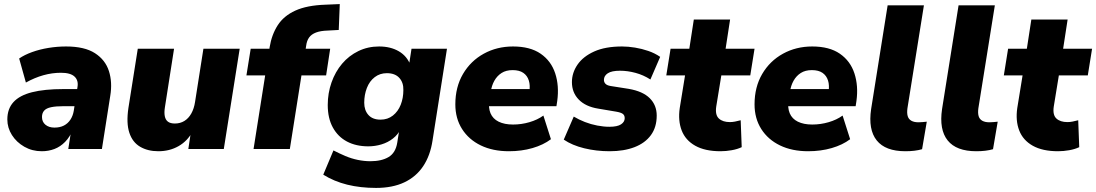

<svg xmlns="http://www.w3.org/2000/svg" viewBox="-20 -731 5378 942"><path d="M185 11Q138 11 99.5 -11Q61 -33 38.5 -68.5Q16 -104 16 -145Q16 -197 46 -230Q76 -263 137 -278.5Q198 -294 291 -294H370L356 -210H291Q254 -210 230.5 -205Q207 -200 196.5 -188Q186 -176 186 -157Q186 -133 203 -119Q220 -105 247 -105Q274 -105 293.5 -115Q313 -125 325.5 -144Q338 -163 342 -188L360 -303Q366 -336 346 -355Q326 -374 279 -374Q236 -374 193 -362Q150 -350 107 -326L74 -444Q100 -462 137.5 -475.5Q175 -489 218 -496Q261 -503 304 -503Q395 -503 446 -470Q497 -437 514.5 -382Q532 -327 521 -261L480 0H315L330 -96H338Q323 -59 299.5 -35Q276 -11 247 0Q218 11 185 11Z M757 11Q705 11 667.5 -11Q630 -33 614.5 -80Q599 -127 610 -201L656 -492H834L789 -204Q785 -179 788.5 -161Q792 -143 804 -134Q816 -125 838 -125Q864 -125 884.5 -137.5Q905 -150 918.5 -174Q932 -198 937 -231L978 -492H1156L1078 0H904L917 -86H925Q900 -39 856 -14Q812 11 757 11Z M1224 0 1281 -361H1189L1210 -492H1319L1300 -477L1303 -500Q1313 -561 1342.5 -607Q1372 -653 1429 -679Q1486 -705 1577 -708L1647 -711L1642 -584L1587 -581Q1553 -580 1530.5 -571.5Q1508 -563 1496.5 -547Q1485 -531 1482 -506L1478 -480L1466 -492H1600L1580 -361H1459L1402 0Z M1825 191Q1748 191 1683.5 175Q1619 159 1566 126L1616 7Q1645 22 1674.5 34.5Q1704 47 1735.5 53.5Q1767 60 1797 60Q1852 60 1886.5 39.5Q1921 19 1929 -31L1940 -101L1947 -100Q1933 -71 1908 -51.5Q1883 -32 1851.5 -22.5Q1820 -13 1787 -13Q1727 -13 1682.5 -36.5Q1638 -60 1613 -105.5Q1588 -151 1588 -216Q1588 -274 1606.5 -326.5Q1625 -379 1658.5 -418.5Q1692 -458 1738.5 -480.5Q1785 -503 1840 -503Q1896 -503 1936.5 -479.5Q1977 -456 1994 -411L1987 -414L1999 -492H2173L2102 -41Q2091 32 2056.5 84Q2022 136 1964 163.5Q1906 191 1825 191ZM1847 -144Q1882 -144 1907.5 -164Q1933 -184 1946 -217Q1959 -250 1959 -289Q1960 -326 1939 -349Q1918 -372 1878 -372Q1844 -372 1818.5 -352.5Q1793 -333 1780 -299.5Q1767 -266 1767 -227Q1767 -190 1787.5 -167Q1808 -144 1847 -144Z M2477 11Q2398 11 2339 -17.5Q2280 -46 2247 -98Q2214 -150 2214 -219Q2214 -304 2251.5 -368Q2289 -432 2353.5 -467.5Q2418 -503 2497 -503Q2581 -503 2632.5 -467.5Q2684 -432 2704 -371Q2724 -310 2714 -236L2710 -210H2359L2371 -294H2593L2577 -281Q2582 -312 2574.5 -336Q2567 -360 2547.5 -373.5Q2528 -387 2495 -387Q2463 -387 2441 -373Q2419 -359 2405.5 -335Q2392 -311 2388 -281L2381 -242Q2375 -203 2386.5 -175.5Q2398 -148 2426.5 -134Q2455 -120 2497 -120Q2538 -120 2577.5 -131.5Q2617 -143 2646 -164L2683 -48Q2646 -20 2592.5 -4.5Q2539 11 2477 11Z M2971 11Q2906 11 2846.5 -3.5Q2787 -18 2746 -46L2795 -159Q2820 -144 2849.5 -132.5Q2879 -121 2910.5 -115Q2942 -109 2970 -109Q3009 -109 3027 -121Q3045 -133 3045 -151Q3045 -165 3036 -172Q3027 -179 3004 -183L2915 -198Q2853 -208 2819.5 -242.5Q2786 -277 2786 -328Q2786 -374 2813.5 -414Q2841 -454 2895.5 -478.5Q2950 -503 3032 -503Q3062 -503 3095.5 -497.5Q3129 -492 3161 -481Q3193 -470 3219 -452L3171 -341Q3137 -363 3098 -373.5Q3059 -384 3022 -384Q2981 -384 2962 -371.5Q2943 -359 2943 -339Q2943 -328 2950.5 -320Q2958 -312 2976 -309L3065 -295Q3134 -283 3168 -249Q3202 -215 3202 -164Q3202 -107 3173.5 -68Q3145 -29 3093 -9Q3041 11 2971 11Z M3515 11Q3439 11 3391 -16Q3343 -43 3324.5 -91Q3306 -139 3315 -201L3341 -361H3249L3270 -492H3362L3384 -635H3562L3540 -492H3682L3661 -361H3519L3494 -208Q3488 -167 3507 -149.5Q3526 -132 3561 -132Q3573 -132 3586 -134.5Q3599 -137 3614 -141L3619 -9Q3598 1 3570 6Q3542 11 3515 11Z M3945 11Q3866 11 3807 -17.5Q3748 -46 3715 -98Q3682 -150 3682 -219Q3682 -304 3719.5 -368Q3757 -432 3821.5 -467.5Q3886 -503 3965 -503Q4049 -503 4100.5 -467.5Q4152 -432 4172 -371Q4192 -310 4182 -236L4178 -210H3827L3839 -294H4061L4045 -281Q4050 -312 4042.5 -336Q4035 -360 4015.5 -373.5Q3996 -387 3963 -387Q3931 -387 3909 -373Q3887 -359 3873.5 -335Q3860 -311 3856 -281L3849 -242Q3843 -203 3854.5 -175.5Q3866 -148 3894.5 -134Q3923 -120 3965 -120Q4006 -120 4045.5 -131.5Q4085 -143 4114 -164L4151 -48Q4114 -20 4060.5 -4.5Q4007 11 3945 11Z M4422 11Q4324 11 4281.5 -42Q4239 -95 4254 -196L4335 -705H4513L4432 -199Q4429 -176 4433.5 -161Q4438 -146 4451.5 -138.5Q4465 -131 4486 -131Q4496 -131 4506.5 -132Q4517 -133 4527 -134L4504 1Q4487 6 4466.5 8.5Q4446 11 4422 11Z M4770 11Q4672 11 4629.5 -42Q4587 -95 4602 -196L4683 -705H4861L4780 -199Q4777 -176 4781.5 -161Q4786 -146 4799.5 -138.5Q4813 -131 4834 -131Q4844 -131 4854.5 -132Q4865 -133 4875 -134L4852 1Q4835 6 4814.5 8.5Q4794 11 4770 11Z M5171 11Q5095 11 5047 -16Q4999 -43 4980.5 -91Q4962 -139 4971 -201L4997 -361H4905L4926 -492H5018L5040 -635H5218L5196 -492H5338L5317 -361H5175L5150 -208Q5144 -167 5163 -149.5Q5182 -132 5217 -132Q5229 -132 5242 -134.5Q5255 -137 5270 -141L5275 -9Q5254 1 5226 6Q5198 11 5171 11Z"/></svg>

Font: Nunito Sans 12pt ExtraLight 12pt Black
Style: Italic
Weight: 900
Italic angle: -9°
Version: Version 3.101;gftools[0.9.27]